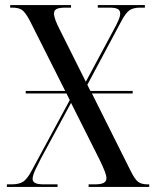

<svg xmlns="http://www.w3.org/2000/svg" viewBox="-20 -734 614 754"><path d="M7 0V-10H24Q55 -10 71 -20.5Q87 -31 105 -65L254 -341L241 -367H81V-377H236L97 -653Q80 -685 67 -694.5Q54 -704 28 -704H20V-714H259V-704H238Q212 -704 202 -698.5Q192 -693 192 -681Q192 -671 198 -654.5Q204 -638 215 -617L317 -413L426 -616Q438 -638 445 -654Q452 -670 452 -681Q452 -693 442.5 -698.5Q433 -704 410 -704H364V-714H549V-704H530Q504 -704 489 -694Q474 -684 456 -650L323 -401L335 -377H501V-367H341L494 -61Q510 -29 523 -19.5Q536 -10 560 -10H566V0H328V-10H351Q377 -10 387.5 -16Q398 -22 398 -34Q398 -44 391.5 -61Q385 -78 371 -107L259 -330L141 -112Q132 -95 120 -70Q108 -45 108 -31Q108 -21 118 -15.5Q128 -10 153 -10H206V0Z"/></svg>

Font: Noto Serif Display Condensed
Style: Regular
Weight: 400
Width: 3
Designer: Monotype Design Team
Foundry: Monotype Imaging Inc.
Version: Version 2.009